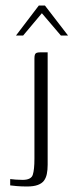

<svg xmlns="http://www.w3.org/2000/svg" viewBox="-20 -589 267 697"><path d="M17 61Q22 62 37 63Q52 64 62 64Q93 64 99 45.5Q105 27 105 -13Q105 -104 105 -195Q105 -286 105 -376Q105 -385 106.5 -390Q108 -395 112.5 -397Q117 -399 126 -399Q133 -399 139.5 -399Q146 -399 153 -399Q153 -365 153 -329Q153 -293 153 -255.5Q153 -218 153 -180Q153 -142 153 -105Q153 -68 153 -32Q153 -10 153 9Q153 28 150 42.5Q147 57 139.5 67Q132 77 117 82.5Q102 88 78 88Q58 88 40.5 86.5Q23 85 17 84Q17 78 17 72.5Q17 67 17 61ZM38 -460 121 -569H143L227 -460H201L132 -541L64 -460Z"/></svg>

Font: Genos Thin Light
Style: Regular
Weight: 300
Version: Version 1.010